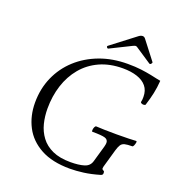

<svg xmlns="http://www.w3.org/2000/svg" viewBox="-153 -981 1030 1118"><g transform="rotate(20 362.5 -422.5)"><path d="M405 13Q295 13 223.5 -26Q152 -65 117.5 -131.5Q83 -198 83 -280Q83 -366 115 -438.5Q147 -511 205 -564Q263 -617 341.5 -646.5Q420 -676 514 -676Q562 -676 597.5 -671.5Q633 -667 662 -661Q685 -656 701.5 -652.5Q718 -649 725 -648Q722 -605 714 -568Q706 -531 693 -490Q692 -485 683.5 -484Q675 -483 668 -486.5Q661 -490 662 -495Q664 -503 664.5 -510.5Q665 -518 665 -526Q665 -566 644 -591.5Q623 -617 585 -629.5Q547 -642 497 -642Q416 -642 353.5 -613.5Q291 -585 248.5 -534Q206 -483 184.5 -416Q163 -349 163 -272Q163 -224 174 -180Q185 -136 211.5 -100.5Q238 -65 283 -44.5Q328 -24 395 -24Q445 -24 478.5 -34Q512 -44 521 -76L550 -177Q552 -185 553 -191Q554 -197 554 -201Q554 -221 534 -227.5Q514 -234 455 -234Q451 -234 451.5 -243.5Q452 -253 456 -262Q460 -271 466 -271Q484 -270 515.5 -269Q547 -268 593 -268Q638 -268 668 -269Q698 -270 713 -271Q718 -271 716.5 -262Q715 -253 711 -243.5Q707 -234 702 -234Q672 -234 656 -230Q640 -226 632 -213.5Q624 -201 617 -177L585 -65Q582 -52 585.5 -48.5Q589 -45 594 -43Q599 -41 599 -31Q599 -23 596 -20Q593 -17 588 -15Q534 1 488.5 7Q443 13 405 13ZM377 -721Q374 -719 370.5 -721.5Q367 -724 365.5 -728Q364 -732 368 -735L517 -849Q529 -858 540 -858Q550 -858 557 -849L645 -735Q648 -731 642 -724Q636 -717 630 -721L535 -784Q528 -790 521 -790Q519 -790 514.5 -788.5Q510 -787 504 -784Z"/></g></svg>

Font: Junicode VF
Style: Italic
Weight: 400
Italic angle: -11°
Designer: Peter S. Baker
Version: Version 2.209